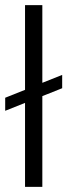

<svg xmlns="http://www.w3.org/2000/svg" viewBox="-29 -727 262 747"><path d="M212.9 -383.8 135.7 -353V0H68.4V-326.7L-8.8 -295.9V-346.7L68.4 -377.4V-707H135.7V-404.8L212.9 -435.5Z"/></svg>

Font: Pretendard Light
Style: Regular
Weight: 300
Designer: Base glyphs from Inter by Rasmus Andersson; Hangeul glyphs from Noto Sans CJK(Source Han Sans) by Jang Soo-young and Kan
Foundry: Kil Hyung-jin
Version: Version 1.309